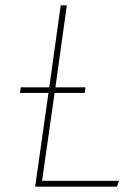

<svg xmlns="http://www.w3.org/2000/svg" viewBox="-20 -701 518 721"><path d="M138 -22H427L419 0H112L162 -352H55L58 -373H165L208 -681H231L188 -373H301L298 -352H185Z"/></svg>

Font: Fira Sans Thin
Style: Italic
Weight: 250
Italic angle: -8°
Designer: Carrois Corporate & Edenspiekermann AG
Foundry: Carrois Corporate GbR & Edenspiekermann AG
Version: Version 4.203